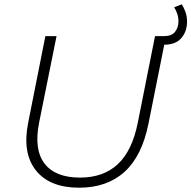

<svg xmlns="http://www.w3.org/2000/svg" viewBox="-20 -868 890 893"><path d="M348 5Q211 5 147 -75.5Q83 -156 111 -297L191 -700H243L162 -298Q137 -173 187 -107.5Q237 -42 352 -42Q461 -42 528 -104.5Q595 -167 621 -298L701 -700H752L671 -295Q641 -143 559.5 -69Q478 5 348 5ZM730 -660V-700H743Q779 -700 794.5 -720.5Q810 -741 810 -768Q810 -787 804.5 -803.5Q799 -820 790 -834L825 -848Q836 -832 843 -811Q850 -790 850 -768Q850 -722 823.5 -691Q797 -660 743 -660Z"/></svg>

Font: Montserrat Light
Style: Italic
Weight: 300
Italic angle: -11.3°
Designer: Julieta Ulanovsky
Foundry: Julieta Ulanovsky
Version: Version 9.000; ttfautohint (v1.8.4.7-5d5b)